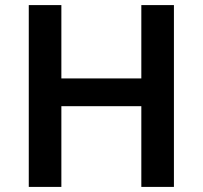

<svg xmlns="http://www.w3.org/2000/svg" viewBox="-20 -734 796 754"><path d="M663 0V-714H535V-426H221V-714H93V0H221V-317H535V0Z"/></svg>

Font: Noto Sans Bengali SemiBold
Style: Regular
Weight: 600
Designer: Jelle Bosma - Monotype Design Team
Foundry: Monotype Imaging Inc.
Version: Version 2.003